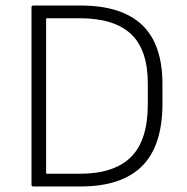

<svg xmlns="http://www.w3.org/2000/svg" viewBox="-20 -675 677 695"><path d="M101 0Q94 0 94 -7V-648Q94 -655 101 -655H271Q420 -655 494 -585Q568 -515 568 -371V-300Q568 -147 494 -73.5Q420 0 271 0ZM147 -46H268Q393 -46 454 -106.5Q515 -167 515 -297V-373Q515 -495 454 -552Q393 -609 268 -609H147Z"/></svg>

Font: Sofia Sans Light
Style: Regular
Weight: 300
Designer: Botio Nikoltchev, Ani Petrova
Foundry: lettersoup
Version: Version 4.100; ttfautohint (v1.8.3)